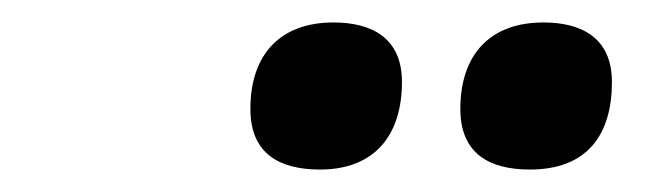

<svg xmlns="http://www.w3.org/2000/svg" viewBox="-20 -772 594 171"><path d="M452 -621C503 -621 525 -652 525 -699C525 -739 497 -752 464 -752C417 -752 390 -724 390 -675C390 -635 416 -621 452 -621ZM265 -621C314 -621 338 -652 338 -699C338 -739 310 -752 277 -752C230 -752 203 -724 203 -675C203 -635 229 -621 265 -621Z"/></svg>

Font: BC Sans
Style: Bold Italic
Weight: 700
Italic angle: -12°
Designer: Monotype Design Team
Province of B.C.
Foundry: Monotype Imaging Inc.
Version: Version 2.000;GOOG;noto-source:20170915:90ef993387c0